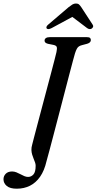

<svg xmlns="http://www.w3.org/2000/svg" viewBox="-93 -916 562 1117"><path d="M343.3 -605.7Q340.2 -595.7 331.2 -562.1Q322.2 -528.6 309.3 -479.2Q296.3 -429.9 281.3 -371.7Q266.2 -313.5 250.5 -253.4Q234.8 -193.3 220.5 -138.8Q206.2 -84.2 195 -42Q183.7 0.2 177.5 22.2Q165 76.7 140.3 112.1Q115.6 147.4 81.3 164.6Q46.9 181.8 4.2 181.8Q-34.5 181.8 -53.6 165.9Q-72.7 149.9 -72.7 127Q-72.7 108.1 -59.5 94.8Q-46.3 81.6 -22.7 81.6Q-10.3 81.6 1.9 86.3Q14 91.1 25.6 97.4Q37.2 103.8 48.4 108.5Q59.6 113.3 70.1 113.3Q88.7 113.3 101.6 98.8Q114.4 84.4 114.4 48.1Q114.4 38.6 110.8 28.7Q107.2 18.7 102.6 7.4Q98 -3.8 94.2 -16.4Q90.4 -28.9 89.8 -43.3Q89.3 -57.7 94.2 -74.5Q96.4 -83 104.2 -113.5Q112.1 -143.9 124 -188.8Q135.9 -233.7 149.8 -286.2Q163.7 -338.6 177.7 -391.3Q191.8 -444 204 -490.3Q216.2 -536.7 224.6 -569.2Q233 -601.7 235.5 -613Q240.3 -634.9 236.8 -643.3Q233.4 -651.7 217.4 -654.9L185.8 -661.2Q175.8 -664 171 -668.3Q166.3 -672.6 166.3 -679.8Q166.3 -689 174.1 -694.5Q182 -700 198.1 -700H411.1Q425.3 -700 430.5 -695.5Q435.6 -691.1 435.6 -683.1Q435.6 -674.8 429.5 -669.4Q423.4 -664 413.7 -661.3L384 -653.4Q373.3 -650.7 366.4 -646.2Q359.4 -641.8 354.3 -632.6Q349.1 -623.4 343.3 -605.7ZM350.9 -830.1H311.3L413.9 -752.5Q428.4 -742.2 440.9 -750Q445.8 -753.3 448.3 -759.6Q450.7 -765.9 445.8 -773L379.8 -874.2Q373.1 -884.2 366.8 -889.9Q360.5 -895.6 349 -895.6Q337.8 -895.6 328.3 -889.9Q318.8 -884.2 306.2 -874.2L187.6 -773Q178.8 -765.9 177.3 -759.6Q175.8 -753.3 179 -750Q183.3 -746 190.3 -746.8Q197.3 -747.6 207.2 -752.5Z"/></svg>

Font: Fraunces
Style: Italic
Weight: 900
Italic angle: -16°
Version: Version 1.000;[0bf87f6ff]